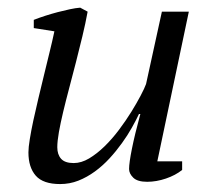

<svg xmlns="http://www.w3.org/2000/svg" viewBox="-20 -460 540 491"><path d="M445.8 -47.4V-25.4Q428.7 -11.7 404.3 -3.4Q379.9 4.9 356.4 4.9Q331.5 4.9 320.8 -5.6Q310.1 -16.1 310.1 -27.8Q310.1 -43.5 317.4 -79.8Q324.7 -116.2 338.9 -168.5H335.4Q328.1 -152.8 317.1 -133.3Q306.2 -113.8 291.7 -93.8Q277.3 -73.7 260 -54.9Q242.7 -36.1 222.7 -21.5Q202.6 -6.8 180.4 2Q158.2 10.7 133.8 10.7Q90.3 10.7 71.5 -10.7Q52.7 -32.2 52.7 -70.3Q52.7 -83 56.2 -104.2Q59.6 -125.5 65.2 -151.6Q70.8 -177.7 77.9 -207.3Q85 -236.8 92.3 -267.1Q99.6 -297.4 106.7 -326.2Q113.8 -355 119.1 -379.9L66.4 -388.2V-409.2Q80.1 -414.6 95.9 -419.7Q111.8 -424.8 127.7 -429Q143.6 -433.1 158.4 -436.3Q173.3 -439.5 185.1 -440.4L204.1 -430.2Q198.7 -400.4 190.7 -367.2Q182.6 -334 174.1 -300.5Q165.5 -267.1 157 -234.9Q148.4 -202.6 141.6 -174.1Q134.8 -145.5 130.6 -122.1Q126.5 -98.6 126.5 -83.5Q126.5 -64.9 136.2 -54Q146 -43 168.5 -43Q188 -43 208 -54.9Q228 -66.9 247.3 -85.7Q266.6 -104.5 284.2 -127.9Q301.8 -151.4 315.7 -173.8Q329.6 -196.3 339.6 -215.3Q349.6 -234.4 353.5 -245.1L394 -430.2H462.9L382.3 -47.4Z"/></svg>

Font: PT Astra Serif
Style: Italic
Weight: 400
Italic angle: -16°
Designer: A.Korolkova, I. Chaeva
Foundry: ParaType Ltd
Version: Version 1.001